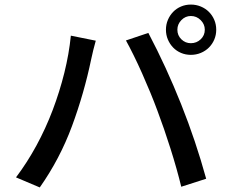

<svg xmlns="http://www.w3.org/2000/svg" viewBox="-20 -806 996 840"><path d="M756 -676Q756 -651 773.5 -634Q791 -617 815 -617Q840 -617 858 -634Q876 -651 876 -676Q876 -700 858 -718Q840 -736 815 -736Q791 -736 773.5 -718Q756 -700 756 -676ZM706 -676Q706 -699 714.5 -719Q723 -739 737.5 -754Q752 -769 772 -777.5Q792 -786 815 -786Q838 -786 858.5 -777.5Q879 -769 894 -754Q909 -739 917.5 -719Q926 -699 926 -676Q926 -653 917.5 -633Q909 -613 894 -598Q879 -583 858.5 -574.5Q838 -566 815 -566Q792 -566 772 -574.5Q752 -583 737.5 -598Q723 -613 714.5 -633Q706 -653 706 -676ZM50 -30Q99 -95 139.5 -169.5Q180 -244 210.5 -324.5Q241 -405 261.5 -487.5Q282 -570 290 -650L399 -628Q394 -610 388 -586.5Q382 -563 379 -547Q348 -398 295 -254.5Q242 -111 154 14ZM669 -321Q655 -359 637.5 -401.5Q620 -444 601.5 -485.5Q583 -527 564.5 -564.5Q546 -602 531 -629L629 -662Q708 -512 772.5 -350Q837 -188 882 -24L773 11Q754 -67 726 -155.5Q698 -244 669 -321Z"/></svg>

Font: Kinto Sans Med
Style: Regular
Weight: 500
Designer: Authors: Ryoko NISHIZUKA  (kana & ideographs); Paul D. Hunt (Latin, Greek & Cyrillic); Wenlong ZHANG  (bopomofo); Sandol
Foundry: Adobe Systems Incorporated, ookami Inc.
Version: Version 0.001